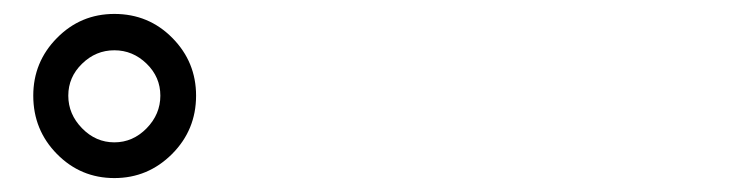

<svg xmlns="http://www.w3.org/2000/svg" viewBox="-20 -844 1040 273"><path d="M27.3 -708Q27.3 -755.9 61 -790Q94.7 -824.2 142.6 -824.2Q191.4 -824.2 225.1 -790Q258.8 -755.9 258.8 -708Q258.8 -659.2 224.6 -625Q190.4 -590.8 142.6 -590.8Q94.7 -590.8 61 -625Q27.3 -659.2 27.3 -708ZM96.7 -753.4Q77.1 -734.4 77.1 -708Q77.1 -681.6 96.7 -661.6Q116.2 -641.6 142.6 -641.6Q168.9 -641.6 188.5 -661.6Q208 -681.6 208 -708Q208 -734.4 188.5 -753.4Q168.9 -772.5 142.6 -772.5Q116.2 -772.5 96.7 -753.4Z"/></svg>

Font: GenEi Gothic M SemiBold
Style: Regular
Weight: 500
Designer: o_tamon (Modified); [Source Han Sans]
Ryoko NISHIZUKA  (kana & ideographs); Paul D. Hunt (Latin, Greek & Cyrillic); Wenl
Version: Version 1.1a;Original Version 1.004